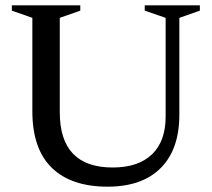

<svg xmlns="http://www.w3.org/2000/svg" viewBox="-20 -690 796 721"><path d="M602 -251.5V-623L523.5 -650V-670H730.5V-650L653.5 -623V-259.5Q653.5 -129 583.5 -59Q513.5 11 384 11Q247 11 174.2 -60.2Q101.5 -131.5 101.5 -272V-623L24.5 -650V-670H281.5V-650L204.5 -623V-268.5Q204.5 -61 403 -61Q499 -61 550.5 -110.2Q602 -159.5 602 -251.5Z"/></svg>

Font: Newsreader Text Medium
Style: Regular
Weight: 500
Designer: Hugues Gentile
Foundry: Production Type
Version: Version 1.002